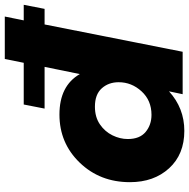

<svg xmlns="http://www.w3.org/2000/svg" viewBox="-14 -768 789 801"><g transform="rotate(-90 380.5 -367.5)"><path d="M235 7Q137 7 79 -56.5Q21 -120 21 -220Q21 -345 102.5 -429.5Q184 -514 303 -514Q423 -514 472 -429L502 -576H328L345 -663H519L535 -742H712L696 -663H761L744 -576H679L565 0H388L400 -57Q330 7 235 7ZM302 -130Q362 -130 400 -171.5Q438 -213 438 -267Q438 -309 412.5 -337.5Q387 -366 336 -366Q292.5 -366 262.2 -345.2Q232 -324.5 216.5 -293Q201 -261.5 201 -229Q201 -179 230.5 -154.5Q260 -130 302 -130Z"/></g></svg>

Font: Argentum Sans
Style: Bold Italic
Weight: 700
Italic angle: -11°
Designer: Julieta Ulanovsky (font), Cristiano Sobral (main changes and remaster)
Foundry: Julieta Ulanovsky (font), Cristiano Sobral (main changes and remaster)
Version: Version 2.007;June 15, 2022;FontCreator 14.0.0.2814 64-bit; 